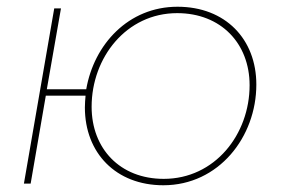

<svg xmlns="http://www.w3.org/2000/svg" viewBox="-20 -545 845 570"><path d="M465 5C629 5 741 -138 741 -294C741 -429 649 -525 507 -525C361 -525 259 -413 236 -280H119L161 -520H141L51 0H71L116 -261H234C233 -249 232 -238 232 -226C232 -91 324 5 465 5ZM466 -14C336 -14 252 -104 252 -228C252 -374 355 -506 506 -506C636 -506 721 -416 721 -292C721 -146 618 -14 466 -14Z"/></svg>

Font: Fixel Display Thin
Style: Italic
Weight: 100
Italic angle: -10°
Designer: AlfaBravo + MacPaw
Foundry: Kyrylo Tkachov, Marchela Mozhyna, Serhii Makarenko, Maria Weinstein, Zakhar Kryvoshyya
Version: Version 1.210;Glyphs 3.2 (3217)